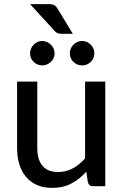

<svg xmlns="http://www.w3.org/2000/svg" viewBox="-20 -904 599 932"><path d="M233.5 8Q178 8 140 -16.2Q102 -40.5 82.5 -83.8Q63 -127 63 -184V-508H161V-184Q161 -129.5 186 -99.2Q211 -69 262.5 -69Q334 -69 393 -135V-508H491V0H432Q412 0 406.5 -19.5L399 -70.5Q366.5 -34.5 326.5 -13.2Q286.5 8 233.5 8ZM333.5 -740H278Q266.5 -740 259 -743.2Q251.5 -746.5 244.5 -754.5L126 -884H218.5Q236 -884 244.8 -878.2Q253.5 -872.5 260 -861ZM378.5 -586.5Q354 -586.5 336.5 -603.5Q319 -620.5 319 -644.5Q319 -669.5 336.5 -687.2Q354 -705 378.5 -705Q403 -705 420.5 -687.2Q438 -669.5 438 -644.5Q438 -620.5 420.5 -603.5Q403 -586.5 378.5 -586.5ZM184.5 -586.5Q161 -586.5 143.5 -603.5Q126 -620.5 126 -644.5Q126 -669.5 143.5 -687.2Q161 -705 184.5 -705Q208.5 -705 226.8 -687.2Q245 -669.5 245 -644.5Q245 -620.5 226.8 -603.5Q208.5 -586.5 184.5 -586.5Z"/></svg>

Font: Verano Sans Medium
Style: Regular
Weight: 500
Designer: Lukasz Dziedzic with Adam Twardoch and Botio Nikoltchev
Foundry: tyPoland Lukasz Dziedzic
Version: Version 3.001;December 28, 2019;FontCreator 12.0.0.2547 64-b